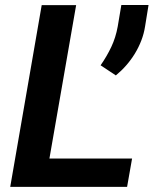

<svg xmlns="http://www.w3.org/2000/svg" viewBox="-20 -731 627 751"><path d="M173.3 -110.8H496.6L477.1 0H20L143.1 -710.9H277.8ZM547.4 -627.4Q543 -599.1 532.7 -572.5Q522.5 -545.9 507.6 -521.5Q492.7 -497.1 473.9 -475.6Q455.1 -454.1 433.1 -436L373.5 -475.6Q397.9 -510.7 415.3 -547.4Q432.6 -584 440.4 -627L454.6 -711.4H561Z"/></svg>

Font: Roboto Mono
Style: Bold Italic
Weight: 700
Designer: Google
Version: Version 2.000985; 2015; ttfautohint (v1.3)